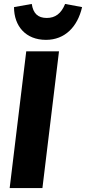

<svg xmlns="http://www.w3.org/2000/svg" viewBox="-20 -953 436 973"><path d="M195 0 279 -693H113L29 0ZM213 -751C309 -751 373 -817 396 -917L310 -933C290 -884 260 -862 217 -862C172 -862 148 -885 141 -933L51 -917C51 -821 110 -751 213 -751Z"/></svg>

Font: Fira Sans OT
Style: Bold Italic
Weight: 700
Italic angle: -8°
Designer: Carrois Corporate & Edenspiekermann
Foundry: Carrois Corporate GbR & Edenspiekermann AG
Version: Version 2.001